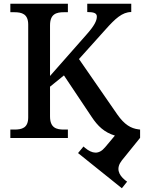

<svg xmlns="http://www.w3.org/2000/svg" viewBox="-20 -734 765 1021"><path d="M628 267 656 232 645 224C609 194 596 160 628 119L725 -1V-45L717 -46C676 -51 642 -71 604 -125L400 -420L542 -578C592 -634 630 -670 678 -670V-714H444V-670C479 -670 495 -664 495 -646C495 -624 482 -597 439 -549L246 -330V-599C246 -660 280 -669 320 -669H341V-714H35V-669H56C96 -669 130 -660 130 -603V-110C130 -53 96 -45 56 -45H35V0H341V-45H320C280 -45 246 -54 246 -115V-273L320 -333L467 -113C500 -63 535 -30 591 -13L539 49C505 90 470 83 433 53L424 45L395 80Z"/></svg>

Font: Noto Serif Thai Medium
Style: Regular
Weight: 500
Designer: Monotype Design Team
Foundry: Monotype Imaging Inc.
Version: Version 1.901;PS 001.901;hotconv 1.0.88;makeotf.lib2.5.64775